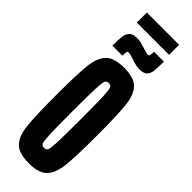

<svg xmlns="http://www.w3.org/2000/svg" viewBox="-328 -988 1001 1001"><g transform="rotate(45 172.0 -487.5)"><path d="M22 -344Q22 -498 29.5 -565.5Q37 -633 68 -664.5Q99 -696 172 -696Q245 -696 276 -664.5Q307 -633 314.5 -565.5Q322 -498 322 -344Q322 -190 314.5 -122.5Q307 -55 276 -23.5Q245 8 172 8Q99 8 68 -23.5Q37 -55 29.5 -122.5Q22 -190 22 -344ZM202 -344Q202 -467 200 -513.5Q198 -560 192.5 -571.5Q187 -583 172 -583Q157 -583 151.5 -571.5Q146 -560 144 -513.5Q142 -467 142 -344Q142 -221 144 -174.5Q146 -128 151.5 -116.5Q157 -105 172 -105Q187 -105 192.5 -116.5Q198 -128 200 -174.5Q202 -221 202 -344ZM110 -853Q126 -853 139 -850Q152 -847 170 -841Q202 -831 211 -831Q219 -831 221 -838.5Q223 -846 223 -865H296Q296 -817 293 -794Q290 -771 276.5 -758.5Q263 -746 234 -746Q209 -746 176 -758Q170 -760 155 -764.5Q140 -769 133 -769Q125 -769 123 -761.5Q121 -754 121 -734H47Q47 -781 50.5 -804.5Q54 -828 67.5 -840.5Q81 -853 110 -853ZM52 -909V-983H290V-909Z"/></g></svg>

Font: Saira Ultra Condensed ExtraBold
Style: Regular
Weight: 800
Width: 1
Designer: Hector Gatti with collaboration of the Omnibus-Type team
Foundry: Omnibus-Type
Version: Version 1.001; ttfautohint (v1.8)